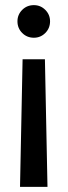

<svg xmlns="http://www.w3.org/2000/svg" viewBox="-20 -528 263 748"><path d="M112 -381Q85 -381 66.5 -399.5Q48 -418 48 -445Q48 -471 66.5 -489.5Q85 -508 112 -508Q138 -508 156.5 -489.5Q175 -471 175 -445Q175 -418 156.5 -399.5Q138 -381 112 -381ZM58 200 68 -297H155L165 200Z"/></svg>

Font: Epunda Sans Medium
Style: Regular
Weight: 500
Designer: Simon Atzbach
Foundry: typofactur
Version: Version 2.204; ttfautohint (v1.8.4.7-5d5b)